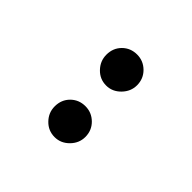

<svg xmlns="http://www.w3.org/2000/svg" viewBox="12 -967 549 549"><g transform="rotate(-45 286.0 -693.0)"><path d="M181.6 -630.9Q156.7 -630.9 137.9 -649.4Q119.1 -668 119.1 -692.9Q119.1 -718.8 137.7 -736.8Q156.2 -754.9 181.6 -754.9Q208.5 -754.9 226.3 -737.1Q244.1 -719.2 244.1 -692.9Q244.1 -667.5 226.1 -649.2Q208 -630.9 181.6 -630.9ZM390.6 -630.9Q365.7 -630.9 346.7 -649.4Q327.6 -668 327.6 -692.9Q327.6 -718.8 346.4 -736.8Q365.2 -754.9 390.6 -754.9Q417.5 -754.9 435.3 -737.1Q453.1 -719.2 453.1 -692.9Q453.1 -667.5 435.1 -649.2Q417 -630.9 390.6 -630.9Z"/></g></svg>

Font: Karasuma Gothic
Style: Regular
Weight: 500
Designer: Rasmus Andersson / Ryoko Nishizuka
Foundry: Genbu
Version: Version 1.00